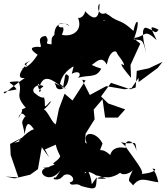

<svg xmlns="http://www.w3.org/2000/svg" viewBox="-25 -950 903 1043"><path d="M532 -170C501 -236 416 -244 447 -169C395 -205 440 -211 389 -192C398 -153 341 -171 437 -168L440 -224L489 -302L484 -355L532 -411L546 -311H615L655 -356L563 -388L524 -426L578 -500L683 -465L712 -475L718 -565L784 -579L858 -614L832 -581L728 -504V-527L689 -471L653 -465L552 -482L463 -434L421 -517L440 -513L369 -404L326 -441L295 -358L275 -258L278 -277C262 -272 232 -353 213 -355C237 -374 262 -408 246 -397C203 -346 227 -387 214 -421C221 -432 215 -398 160 -447C142 -473 187 -500 211 -481C159 -443 211 -445 192 -469C186 -445 171 -522 191 -483C213 -548 256 -522 317 -472C331 -546 326 -559 349 -536C347 -460 281 -447 278 -487C260 -511 283 -492 336 -466C269 -517 290 -514 300 -486C307 -548 358 -586 399 -601C399 -541 434 -669 407 -677C379 -635 375 -581 365 -549C414 -575 417 -535 396 -527C464 -546 497 -524 525 -577C448 -600 403 -643 416 -645C421 -620 425 -548 458 -590C484 -593 524 -662 555 -599C570 -676 602 -676 608 -667C614 -648 648 -617 650 -593C670 -585 674 -561 671 -580C618 -620 622 -604 687 -527L684 -597L737 -713L700 -743C771 -751 755 -799 826 -732C802 -788 773 -821 836 -789C818 -760 818 -783 770 -799C741 -805 750 -736 770 -662C747 -740 753 -730 702 -736C743 -847 715 -860 700 -782C637 -841 624 -829 587 -853C577 -796 589 -841 579 -855C573 -848 527 -830 538 -840C597 -844 601 -786 613 -827C559 -886 533 -874 558 -883C508 -853 499 -918 516 -930C515 -845 489 -834 437 -889C437 -870 414 -848 399 -853C427 -783 366 -747 311 -761C342 -830 276 -783 330 -806C269 -783 289 -853 349 -810C354 -819 272 -851 270 -760C255 -746 255 -745 255 -709C203 -714 253 -719 223 -755C156 -747 224 -683 183 -696C130 -695 141 -677 191 -645C199 -715 171 -598 95 -577C150 -537 73 -584 142 -622C123 -611 93 -602 120 -593C136 -625 37 -518 110 -526C109 -526 47 -484 1 -442C-10 -452 -13 -450 65 -464C43 -504 -12 -505 76 -508C102 -439 49 -440 115 -365C57 -336 127 -392 75 -307C89 -368 126 -300 110 -316C85 -277 98 -291 109 -220C119 -297 134 -283 160 -247C178 -235 168 -282 75 -182C139 -169 106 -191 53 -174L109 -210L30 -168L33 -108L75 14L5 9L55 19L139 -1L181 -31L202 -150L242 -95L219 -138L314 -180C263 -209 271 -161 302 -102C295 -75 245 -62 273 -56C217 -40 190 1 237 -43C169 -25 250 -55 210 -30C181 -4 251 50 305 -27C259 49 285 -7 265 22C317 42 347 -46 299 28C337 -44 407 32 353 41C363 68 388 38 415 60C506 86 495 75 501 13C451 75 493 57 451 -26C425 20 422 -47 498 3C519 11 468 -11 552 20C477 26 500 8 559 13C561 16 627 7 651 -39C592 -10 655 16 696 -25C662 46 676 26 698 57C738 6 768 32 835 40C828 5 818 -17 803 -34C838 -33 810 -10 744 -5C762 -16 703 -88 653 -159L632 -178C706 -156 711 -204 716 -131C702 -195 647 -199 658 -146C607 -157 581 -137 574 -108C519 -157 526 -114 460 -156L514 -123Z"/></svg>

Font: Hussar Lance
Style: Regular
Weight: 700
Foundry: Cannot Into Space Fonts, PlusOne Fonts
Version: Version 2.27